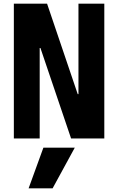

<svg xmlns="http://www.w3.org/2000/svg" viewBox="-20 -750 640 1040"><path d="M265 270H135L215 50H385ZM55 0V-730H235L401 -240H405V-730H545V0H365L199 -490H195V0Z"/></svg>

Font: M PLUS Code Latin Expanded
Style: Bold
Weight: 700
Width: 7
Designer: Coji Morishita
Foundry: UNDERFOREST DESIGN
Version: Version 1.002; ttfautohint (v1.8.3)